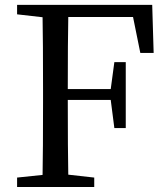

<svg xmlns="http://www.w3.org/2000/svg" viewBox="-20 -753 674 773"><path d="M515.6 -684.6H254.9Q252.9 -589.8 252.9 -394.5H425.8L440.4 -502.9H486.3V-237.3H440.4L425.8 -350.6H252.9Q252.9 -145.5 254.9 -49.8L359.4 -38.1V0H48.8V-38.1L151.4 -48.8Q153.3 -144.5 153.3 -338.9V-392.6Q153.3 -587.9 151.4 -683.6L48.8 -695.3V-733.4H592.8L598.6 -540H544.9Z"/></svg>

Font: GenYoMin TW TTF Medium
Style: Regular
Weight: 500
Version: Version 1.300